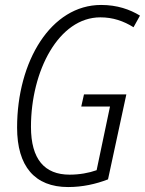

<svg xmlns="http://www.w3.org/2000/svg" viewBox="-20 -745 585 775"><path d="M255 10C313 10 367 -2 416 -21L490 -364H319L308 -315H424L370 -58C339 -47 301 -40 261 -40C160 -40 105 -102 105 -233C105 -459 217 -675 385 -675C436 -675 479 -660 519 -635L545 -682C504 -707 453 -725 388 -725C186 -725 49 -498 49 -230C49 -74 120 10 255 10Z"/></svg>

Font: Noto Sans Condensed Light
Style: Italic
Weight: 300
Width: 3
Italic angle: -12°
Designer: Monotype Design Team
Foundry: Monotype Imaging Inc.
Version: Version 2.013